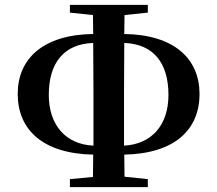

<svg xmlns="http://www.w3.org/2000/svg" viewBox="-20 -771 896 791"><path d="M268 0H589V-33L493 -43L492 -134C699 -138 802 -236 802 -384C802 -527 700 -628 492 -631L493 -709L589 -719V-751H268V-719L363 -709L364 -631C157 -628 53 -529 53 -384C53 -236 157 -138 364 -134L363 -42L268 -33ZM365 -171C250 -176 181 -257 181 -380C181 -513 244 -590 364 -594L365 -397V-348ZM492 -594C611 -590 674 -513 674 -380C674 -257 606 -177 491 -171V-348V-397Z"/></svg>

Font: Noto Serif JP
Style: Bold
Weight: 700
Designer: Ryoko NISHIZUKA 西塚涼子 (kana & ideographs); Frank Grießhammer (Latin, Greek & Cyrillic); Wenlong ZHANG 张文龙 (bopomofo); San
Foundry: Adobe
Version: Version 2.001;hotconv 1.1.0;makeotfexe 2.6.0